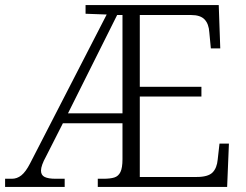

<svg xmlns="http://www.w3.org/2000/svg" viewBox="-22 -734 967 754"><path d="M-2 0V-32H25Q45 -32 62 -45.5Q79 -59 96 -92L397 -677L314 -680V-714H837L843 -544H806L800 -607Q798 -640 781.5 -657.5Q765 -675 729 -675H527V-393H769V-355H527V-39H750Q795 -39 812.5 -56.5Q830 -74 833 -108L840 -170H877L870 0H362V-32H384Q411 -32 427 -37Q443 -42 451 -58.5Q459 -75 459 -109V-250H225L159 -120Q149 -102 144 -88Q139 -74 139 -64Q139 -46 153.5 -39Q168 -32 196 -32H232V0ZM245 -289H459V-675H438Z"/></svg>

Font: Noto Serif Kannada Light
Style: Regular
Weight: 300
Version: Version 2.003